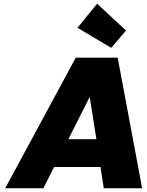

<svg xmlns="http://www.w3.org/2000/svg" viewBox="-20 -1016 795 1036"><path d="M522 -115H272L214 0H8L389 -705H615L747 0H540ZM500 -265 464 -493 349 -265ZM580 -758 398 -866 504 -996 660 -851Z"/></svg>

Font: Fz Poppins ExtBd
Style: Italic
Weight: 800
Italic angle: -10°
Designer: Ninad Kale (Devanagari), Jonny Pinhorn (Latin)
Foundry: Indian Type Foundry
Version: Vit hóa bi Vntype.Com & FontZin.Com